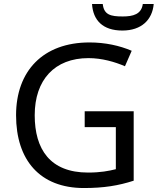

<svg xmlns="http://www.w3.org/2000/svg" viewBox="-20 -938 795 968"><path d="M755 -918H700C693 -866 651 -855 599 -855C538 -855 504 -863 498 -918H444C449 -836 498 -784 597 -784C693 -784 748 -838 755 -918ZM403 10C503 10 577 -2 654 -27V-377H407V-297H564V-85C528 -76 487 -68 424 -68C232 -68 155 -186 155 -357C155 -535 255 -645 426 -645C494 -645 559 -626 610 -604L644 -682C583 -708 511 -724 431 -724C197 -724 61 -580 61 -357C61 -131 181 10 403 10Z"/></svg>

Font: Noto Sans Math
Style: Regular
Weight: 400
Designer: Monotype Design Team, Delve Withrington, Jeff Kellem
Foundry: Monotype Imaging Inc., Delve Fonts LLC
Version: Version 3.000